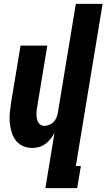

<svg xmlns="http://www.w3.org/2000/svg" viewBox="-20 -755 549 990"><path d="M214 215 261 -70Q253 -54 241 -39Q229 -24 214 -13Q199 -2 181.5 3Q164 8 147 8Q121 8 98.5 -2Q76 -12 61.5 -31Q47 -50 40 -73.5Q33 -97 30.5 -122Q28 -147 30.5 -173Q33 -199 37 -225L86 -520H224L172 -206Q170 -195 169 -185Q168 -175 168 -164.5Q168 -154 170 -144Q172 -134 176.5 -125.5Q181 -117 189 -111.5Q197 -106 208 -106Q221 -106 234.5 -111.5Q248 -117 257.5 -127.5Q267 -138 272 -151Q277 -164 279 -178L371 -735H509L371 101H397L378 215Z"/></svg>

Font: Iosevka Term Curly Heavy
Style: Italic
Weight: 900
Italic angle: -9°
Designer: Belleve Invis
Foundry: Belleve Invis
Version: Version 32.3.0